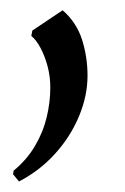

<svg xmlns="http://www.w3.org/2000/svg" viewBox="-20 -125 243 374"><path d="M17 228.5 5.5 214.5 6.5 207.5Q32.5 186 48.2 159.2Q64 132.5 71 103.2Q78 74 78 45Q78 24.5 72.8 4.5Q67.5 -15.5 59 -31.5Q50.5 -47.5 41 -55L43 -65.5L102 -105Q129 -81.5 139.8 -47.8Q150.5 -14 150.5 22.5Q150.5 61.5 134 101.2Q117.5 141 87.5 174.2Q57.5 207.5 17 228.5Z"/></svg>

Font: Merriweather 144pt
Style: Italic
Weight: 400
Italic angle: -7.8°
Version: Version 2.101